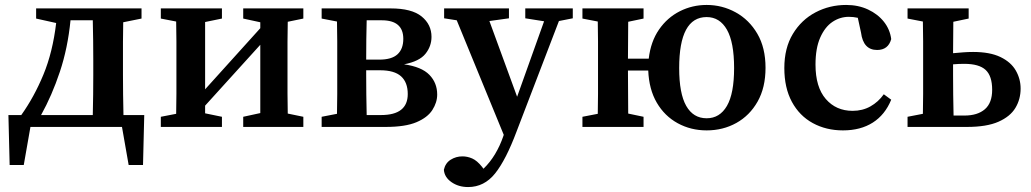

<svg xmlns="http://www.w3.org/2000/svg" viewBox="-20 -513 4168 776"><path d="M357 -269Q357 -304 356.5 -349Q356 -394 355 -431H265Q254 -319 222 -223Q190 -127 146 -48H355Q356 -86 356.5 -131Q357 -176 357 -210ZM126 -438V-479H552V-438L478 -423Q477 -386 477 -343.5Q477 -301 477 -269V-210Q477 -176 477.5 -131Q478 -86 479 -48H563L558 154H500L473 0H103L76 154H19L14 -48H66Q118 -121 155.5 -211.5Q193 -302 207 -420Z M963 -438V-479H1206V-438L1143 -425Q1142 -388 1142 -345Q1142 -302 1142 -269V-210Q1142 -177 1142 -134Q1142 -91 1143 -54L1206 -41V0H963V-41L1032 -56V-332L809 -86V-55L877 -41V0H630V-41L692 -53Q693 -91 693 -134Q693 -177 693 -210V-269Q693 -302 693 -345.5Q693 -389 692 -426L630 -438V-479H877V-438L809 -424V-152L1032 -399V-423Z M1280 -438V-479H1559Q1644 -479 1684 -446.5Q1724 -414 1724 -364Q1724 -326 1699.5 -295.5Q1675 -265 1613 -253Q1684 -243 1715.5 -210.5Q1747 -178 1747 -131Q1747 -99 1727.5 -68.5Q1708 -38 1663 -19Q1618 0 1539 0H1280V-41L1342 -53Q1343 -90 1343 -133.5Q1343 -177 1343 -210V-269Q1343 -302 1343 -345.5Q1343 -389 1342 -426ZM1460 -210Q1460 -176 1460.5 -131Q1461 -86 1462 -48H1520Q1628 -48 1628 -133Q1628 -180 1601 -204.5Q1574 -229 1516 -229H1460ZM1523 -431H1462Q1461 -397 1460.5 -354.5Q1460 -312 1460 -272H1513Q1563 -272 1586.5 -293.5Q1610 -315 1610 -356Q1610 -431 1523 -431Z M2103 -439V-479H2295V-439L2239 -428L2068 18Q2025 133 1981 188Q1937 243 1872 243Q1833 243 1804.5 223Q1776 203 1774 173Q1780 146 1801.5 132.5Q1823 119 1849 119Q1869 119 1888.5 127.5Q1908 136 1928 161L1934 169Q1961 143 1981 109.5Q2001 76 2014 38L2016 32L1826 -431L1775 -439V-479H2037V-439L1958 -428L2070 -122L2179 -427Z M2836 -35Q2889 -35 2918 -85Q2947 -135 2947 -238Q2947 -342 2918 -393Q2889 -444 2836 -444Q2725 -444 2725 -238Q2725 -135 2753.5 -85Q2782 -35 2836 -35ZM2836 14Q2772 14 2719 -15Q2666 -44 2634.5 -98Q2603 -152 2600 -228H2518Q2518 -182 2518.5 -136Q2519 -90 2519 -54L2581 -41V0H2334V-41L2396 -53Q2397 -90 2397 -133.5Q2397 -177 2397 -210V-269Q2397 -302 2397 -345.5Q2397 -389 2396 -426L2334 -438V-479H2581V-438L2519 -425Q2519 -391 2518.5 -350Q2518 -309 2518 -276H2602Q2610 -345 2643.5 -393.5Q2677 -442 2727.5 -467.5Q2778 -493 2836 -493Q2899 -493 2953.5 -463Q3008 -433 3041 -376.5Q3074 -320 3074 -239Q3074 -159 3042 -102.5Q3010 -46 2956 -16Q2902 14 2836 14Z M3387 14Q3319 14 3265 -15.5Q3211 -45 3180.5 -101.5Q3150 -158 3150 -238Q3150 -319 3184.5 -376Q3219 -433 3276 -463Q3333 -493 3400 -493Q3449 -493 3488.5 -474.5Q3528 -456 3552.5 -425Q3577 -394 3582 -355Q3570 -311 3525 -311Q3469 -311 3460 -381L3447 -441Q3438 -443 3429 -444Q3420 -445 3411 -445Q3375 -445 3344.5 -424.5Q3314 -404 3295 -361Q3276 -318 3276 -252Q3276 -161 3317.5 -113Q3359 -65 3426 -65Q3466 -65 3498 -83Q3530 -101 3552 -132L3582 -110Q3557 -49 3507.5 -17.5Q3458 14 3387 14Z M3648 -438V-479H3895V-438L3833 -425Q3833 -396 3832.5 -362Q3832 -328 3832 -298Q3853 -300 3873.5 -301.5Q3894 -303 3913 -303Q3981 -303 4023.5 -282.5Q4066 -262 4085.5 -228Q4105 -194 4105 -155Q4105 -112 4084 -77Q4063 -42 4015.5 -21Q3968 0 3888 0H3648V-41L3710 -53Q3711 -90 3711 -133.5Q3711 -177 3711 -210V-269Q3711 -302 3711 -345.5Q3711 -389 3710 -426ZM3832 -210Q3832 -176 3832.5 -130Q3833 -84 3834 -46H3878Q3931 -46 3960.5 -71.5Q3990 -97 3990 -150Q3990 -206 3963.5 -230.5Q3937 -255 3877 -255Q3866 -255 3854.5 -254.5Q3843 -254 3832 -253Z"/></svg>

Font: Source Serif Pro SemiBold
Style: Regular
Weight: 600
Designer: Frank Grießhammer
Foundry: Adobe Systems Incorporated
Version: Version 3.001;hotconv 1.0.111;makeotfexe 2.5.65597